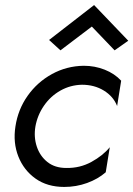

<svg xmlns="http://www.w3.org/2000/svg" viewBox="-20 -730 527 759"><path d="M343 -625 219 -531 174 -572 352 -710 487 -569 433 -531ZM120 -230Q113 -188 125.5 -150.5Q138 -113 167.5 -89.5Q197 -66 242 -66Q296 -65 341.5 -90Q387 -115 414 -148L398 -49Q367 -22 324 -6.5Q281 9 234 9Q167 9 120.5 -24Q74 -57 52.5 -111.5Q31 -166 41 -230Q51 -297 89 -351Q127 -405 185 -437Q243 -469 311 -470Q355 -470 394 -454.5Q433 -439 459 -411L443 -311Q428 -349 390.5 -372Q353 -395 304 -395Q258 -394 219 -372Q180 -350 154 -312.5Q128 -275 120 -230Z"/></svg>

Font: Jost*
Style: Italic
Weight: 400
Italic angle: -10°
Version: Version 3.7